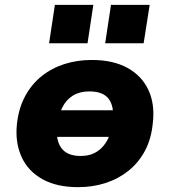

<svg xmlns="http://www.w3.org/2000/svg" viewBox="-20 -763 703 794"><path d="M303 11Q215 11 155.5 -22Q96 -55 69 -114.5Q42 -174 50 -250Q57 -315 83.5 -364.5Q110 -414 151.5 -447.5Q193 -481 246 -498Q299 -515 360 -515Q448 -515 507.5 -482Q567 -449 594 -390.5Q621 -332 612 -255Q606 -189 579.5 -139.5Q553 -90 511 -56.5Q469 -23 416 -6Q363 11 303 11ZM314 -118Q353 -118 381 -136Q409 -154 425.5 -186.5Q442 -219 446 -264Q453 -322 430 -353.5Q407 -385 349 -385Q310 -385 282 -368Q254 -351 237.5 -318.5Q221 -286 216 -241Q210 -183 234 -150.5Q258 -118 314 -118ZM170 -197 188 -307H492L475 -197ZM415 -584 439 -743H599L574 -584ZM183 -584 207 -743H366L342 -584Z"/></svg>

Font: Nunito Sans 8pt Black
Style: Italic
Weight: 900
Italic angle: -9°
Version: Version 3.101;gftools[0.9.27]